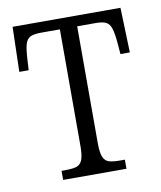

<svg xmlns="http://www.w3.org/2000/svg" viewBox="-67 -590 540 645"><g transform="rotate(-10 203.5 -268.0)"><path d="M97 -31H109Q136 -31 149 -35.5Q162 -40 168 -55Q174 -70 174 -102V-500H110Q85 -500 73 -494Q61 -488 56 -471.5Q51 -455 49 -419L47 -383H15L19 -536H387L392 -383H360L357 -419Q354 -455 348.5 -471.5Q343 -488 331.5 -494Q320 -500 296 -500H233V-102Q233 -70 239 -55Q245 -40 258 -35.5Q271 -31 297 -31H313V0H97Z"/></g></svg>

Font: Noto Serif CondLight
Style: Regular
Weight: 300
Width: 3
Designer: Monotype Design Team
Foundry: Monotype Imaging Inc.
Version: Version 1.001